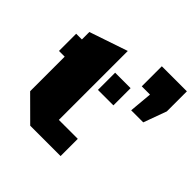

<svg xmlns="http://www.w3.org/2000/svg" viewBox="-188 -870 1021 1021"><g transform="rotate(45 323.0 -359.0)"><path d="M272.5 -129.4H415V0H186.5L56.6 -129.4V-389.2H13.7V-518.6H56.6V-574.7L272.5 -647.9ZM306.6 -389.2V-518.6H422.9V-389.2ZM458 -718.3H646.5V-567.4L599.1 -437.5H508.3L520 -567.4H458Z"/></g></svg>

Font: Black Ops One
Style: Regular
Weight: 400
Designer: James Grieshaber
Foundry: James Grieshaber
Version: Version 1.002